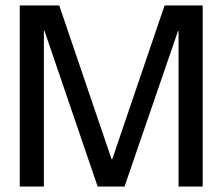

<svg xmlns="http://www.w3.org/2000/svg" viewBox="-20 -680 811 700"><path d="M52 0V-660H196L387 -99H389L580 -660H719V0H631V-567H629L434 0H336L142 -568H140V0Z"/></svg>

Font: Bricolage Grotesque 48pt
Style: Regular
Weight: 400
Designer: Mathieu Triay
Foundry: Atelier Triay
Version: Version 1.000; ttfautohint (v1.8.4.7-5d5b);gftools[0.9.32]